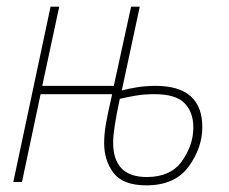

<svg xmlns="http://www.w3.org/2000/svg" viewBox="-20 -547 689 577"><path d="M420 10Q506 10 547 -46.5Q588 -103 588 -165Q588 -289 447 -289Q418 -289 390.5 -284.5Q363 -280 346 -275L400 -527H374L322 -289H107L158 -527H132L20 0H46L102 -264H317Q304 -207 298.5 -176Q293 -145 293 -117Q293 -64 321.5 -27Q350 10 420 10ZM421 -15Q320 -15 320 -119Q320 -157 340 -250Q361 -255 387 -259.5Q413 -264 444 -264Q508 -264 534.5 -237Q561 -210 561 -164Q561 -111 527 -63Q493 -15 421 -15Z"/></svg>

Font: Noto Sans UI SemiCondensed Thin
Style: Italic
Weight: 250
Width: 4
Italic angle: -12°
Designer: Monotype Design Team
Foundry: Monotype Imaging Inc.
Version: Version 1.901